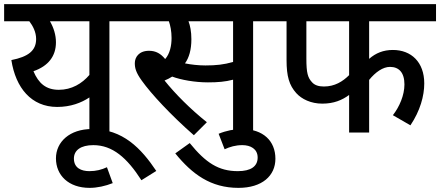

<svg xmlns="http://www.w3.org/2000/svg" viewBox="-20 -642 2132 930"><path d="M611 -622H0V-539H122C139 -517 155 -487 155 -453C155 -396 116 -367 35 -351C56 -216 132 -124 257 -124C322 -124 374 -144 413 -170V0H510V-539H611ZM142 -297C214 -322 251 -370 251 -437C251 -473 240 -508 222 -539H413V-279C377 -237 327 -207 265 -207C203 -207 167 -238 142 -297Z M526 245 498 168C472 180 446 187 413 187C374 187 338 172 338 126C338 86 371 61 432 61C525 61 595 122 665 231L737 186C664 77 575 -17 425 -17C318 -17 251 45 251 125C251 207 312 268 414 268C451 268 491 259 526 245Z M1206 -539H1307V-622H596V-539H798C805 -519 811 -491 811 -458C811 -421 803 -382 780 -356C759 -382 735 -396 702 -396C652 -396 633 -364 633 -336C633 -313 638 -291 667 -251C712 -188 807 -85 919 13L982 -50C903 -113 830 -186 777 -252C790 -257 803 -264 814 -271C857 -255 924 -243 987 -243C1035 -243 1071 -246 1109 -256V0H1206ZM975 -325C941 -325 906 -329 876 -335C896 -363 907 -401 907 -452C907 -490 901 -518 893 -539H1109V-342C1065 -329 1026 -325 975 -325Z M1039 6 1068 81C1094 69 1121 61 1154 61C1193 61 1228 79 1228 121C1228 164 1195 187 1132 187C1039 187 977 147 899 51L829 101C911 202 1001 268 1135 268C1250 268 1314 209 1314 127C1314 41 1255 -17 1152 -17C1115 -17 1075 -9 1039 6Z M1768 -539H2092V-622H1292V-539H1368V-351C1368 -272 1381 -229 1415 -191C1441 -162 1486 -140 1541 -140C1597 -140 1637 -157 1671 -182V0H1768V-255C1799 -293 1835 -318 1869 -318C1912 -318 1939 -291 1939 -233C1939 -181 1915 -125 1883 -84L1968 -35C2015 -105 2035 -177 2035 -238C2035 -341 1972 -400 1883 -400C1837 -400 1800 -385 1768 -357ZM1464 -539H1671V-278C1640 -247 1601 -223 1549 -223C1524 -223 1504 -229 1491 -244C1471 -266 1464 -288 1464 -358Z"/></svg>

Font: Noto Sans Medium
Style: Italic
Weight: 500
Italic angle: -12°
Designer: Monotype Design Team
Foundry: Monotype Imaging Inc.
Version: Version 2.013